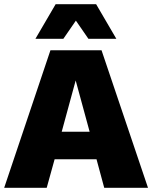

<svg xmlns="http://www.w3.org/2000/svg" viewBox="-23 -901 730 921"><path d="M687 0H477L440 -137H239L201 0H-3L219 -660H464ZM273 -269H407L340 -515ZM535 -715H401L341 -802L281 -715H147L244 -881H438Z"/></svg>

Font: Work Sans ExtraBold
Style: Regular
Weight: 800
Designer: Wei Huang
Foundry: Wei Huang
Version: Version 2.012; ttfautohint (v1.8.3)